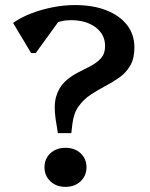

<svg xmlns="http://www.w3.org/2000/svg" viewBox="-20 -726 593 759"><path d="M208.8 -199.7 200 -254.6Q191.7 -310.3 202.3 -345.3Q212.9 -380.3 235.3 -401.9Q257.7 -423.5 284.8 -437.5Q312 -451.4 337.3 -464.4Q362.6 -477.4 379 -495.6Q395.4 -513.8 395.4 -543.8Q395.4 -589.9 357.8 -618.1Q320.1 -646.3 259.7 -646.3Q178.5 -646.3 135.2 -574.8V-670.4H232.9L121.1 -516.1H103.1L31.8 -635.3Q62.2 -657 102.4 -672.6Q142.6 -688.2 187.5 -697.1Q232.3 -706 275.8 -706Q348 -706 400.6 -685.2Q453.1 -664.5 482.2 -627.2Q511.3 -589.9 511.3 -538.1Q511.3 -494.7 494.9 -466.7Q478.5 -438.7 452.5 -420.1Q426.5 -401.6 396.3 -385.8Q366.2 -370 338.2 -351.4Q310.1 -332.8 290.6 -305.4Q271 -278 265.9 -234.5L262 -199.7ZM238.9 12.7Q202.4 12.7 179.1 -9.3Q155.9 -31.3 155.9 -64.5Q155.9 -98.5 179.1 -120.1Q202.4 -141.7 238.9 -141.7Q275.4 -141.7 298.6 -120.1Q321.9 -98.5 321.9 -64.5Q321.9 -31.3 298.6 -9.3Q275.4 12.7 238.9 12.7Z"/></svg>

Font: Platypi Light
Style: Regular
Weight: 300
Designer: David Sargent
Foundry: Bolt Cutter Type
Version: Version 1.200